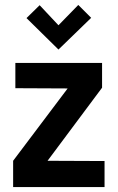

<svg xmlns="http://www.w3.org/2000/svg" viewBox="-20 -755 475 775"><path d="M348 -683 296 -735 216 -653 140 -734 87 -682 216 -555ZM392 -501H42V-399L253 -398L33 -106V0H402V-105L172 -106L392 -401Z"/></svg>

Font: Advent Pro
Style: Regular
Weight: 400
Designer: VivaRado, Andreas Kalpakidis
Foundry: VivaRado, Andreas Kalpakidis
Version: Version 3.000